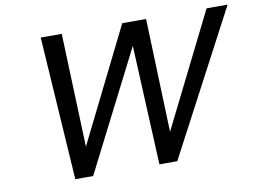

<svg xmlns="http://www.w3.org/2000/svg" viewBox="-77 -837 1279 953"><g transform="rotate(-10 562.0 -361.0)"><path d="M743 0H653L625 -602L319 0H229L182 -722H288L309 -150L593 -722H713L733 -150L1018 -722H1124Z"/></g></svg>

Font: Perun
Style: Italic
Weight: 400
Italic angle: -12°
Foundry: Copyright (c) Stefan Peev, Context Ltd, 2016
Version: Version 1.027